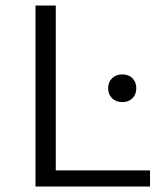

<svg xmlns="http://www.w3.org/2000/svg" viewBox="-20 -678 589 698"><path d="M109.1 0V-658H182.8V0ZM134 0V-58.5H525.4V0ZM424.8 -306.8Q402 -306.8 387.5 -320.8Q373.1 -334.7 373.1 -356.9Q373.1 -379.6 387.5 -393.6Q402 -407.5 424.8 -407.5Q447.5 -407.5 461.5 -393.6Q475.5 -379.6 475.5 -356.9Q475.5 -334.7 461.5 -320.8Q447.5 -306.8 424.8 -306.8Z"/></svg>

Font: Ysabeau
Style: Bold
Weight: 700
Designer: Christian Thalmann (Catharsis Fonts)
Version: Version 2.000;gftools[0.9.27.dev2+g8671c4b]